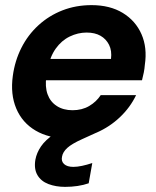

<svg xmlns="http://www.w3.org/2000/svg" viewBox="-20 -528 608 749"><path d="M245 12Q171 12 119 -18.5Q67 -49 43.5 -104.5Q20 -160 30 -232Q38 -291 63.5 -341.5Q89 -392 130 -429.5Q171 -467 223.5 -487.5Q276 -508 337 -508Q409 -508 459 -477.5Q509 -447 532 -394.5Q555 -342 545 -275Q544 -261 541 -245.5Q538 -230 534 -215H122L137 -298H413Q417 -330 405.5 -353Q394 -376 372 -388.5Q350 -401 318 -401Q284 -401 252 -385.5Q220 -370 197.5 -338.5Q175 -307 166 -259L161 -230Q155 -190 165.5 -160.5Q176 -131 201.5 -114.5Q227 -98 263 -98Q300 -98 328 -114.5Q356 -131 373 -157H511Q488 -109 448 -71Q408 -33 356.5 -10.5Q305 12 245 12ZM234 201Q198 201 169 190Q140 179 126 155Q112 131 118 95Q123 68 140 43Q157 18 192.5 -6Q228 -30 288 -53L336 -73L355 -10L300 15Q260 33 242.5 49Q225 65 222 83Q218 101 230 112Q242 123 266 123Q281 123 300 119Q319 115 340 108L326 187Q306 194 282.5 197.5Q259 201 234 201Z"/></svg>

Font: DM Sans 36pt
Style: Bold Italic
Weight: 700
Italic angle: -10°
Designer: Colophon Foundry, Jonny Pinhorn
Foundry: Colophon Foundry
Version: Version 4.004;gftools[0.9.30]